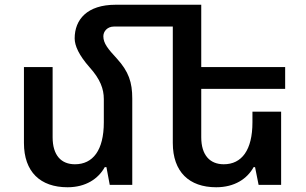

<svg xmlns="http://www.w3.org/2000/svg" viewBox="-20 -780 1292 810"><path d="M295 -618C295 -587 313 -547 358 -496C403 -446 418 -405 418 -362V-264C418 -146 372 -87 296 -87C238 -87 202 -125 202 -201V-497H81V-177C81 -55 150 10 265 10C342 10 395 -26 422 -75H429L443 0H538V-364C538 -433 523 -478 473 -533C436 -573 416 -597 416 -627C416 -648 433 -668 461 -668H709V-177C709 -55 778 10 892 10C970 10 1023 -26 1050 -75H1056L1071 0H1166V-309H1045V-264C1045 -147 1000 -87 924 -87C866 -87 829 -125 829 -201V-405H1183V-497H829V-760H468C347 -760 295 -697 295 -618Z"/></svg>

Font: Noto Sans Armenian Semi
Style: Regular
Weight: 600
Designer: Monotype Design Team
Foundry: Monotype Imaging Inc.
Version: Version 1.901